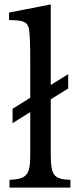

<svg xmlns="http://www.w3.org/2000/svg" viewBox="-20 -850 367 870"><path d="M289 -449V-514L210 -465V-830L21 -793V-759C85 -759 104 -751 111 -720C115 -703 117 -652 117 -580V-407L37 -357V-292L117 -342V-149C117 -57 102 -39 23 -35V0H299V-35C222 -38 210 -55 210 -156V-400Z"/></svg>

Font: Libre Baskerville
Style: Regular
Weight: 400
Designer: Pablo Impallari, Rodrigo Fuenzalida
Foundry: Pablo Impallari, Rodrigo Fuenzalida
Version: Version 1.051;Glyphs 3.2.3 (3260)